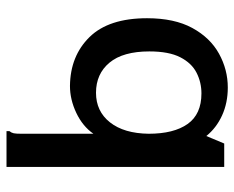

<svg xmlns="http://www.w3.org/2000/svg" viewBox="-85 -624 720 590"><g transform="rotate(-90 275.0 -329.0)"><path d="M301 11Q254 11 215.5 -6.5Q177 -24 152 -55L129 0H57V-669H167V-660Q162 -654 160.5 -647Q159 -640 159 -623V-402Q182 -435 223 -454.5Q264 -474 306 -474Q398 -473 456 -414Q514 -355 514 -237Q514 -153 484 -98Q454 -43 405 -16Q356 11 301 11ZM283 -70Q317 -70 346.5 -85Q376 -100 394 -135Q412 -170 412 -230Q412 -311 377.5 -352.5Q343 -394 285 -394Q228 -394 194 -351Q160 -308 159 -232Q159 -155 189 -112.5Q219 -70 283 -70Z"/></g></svg>

Font: Inconsolata SemiExpanded SemiBold
Style: Regular
Weight: 600
Width: 6
Monospace: yes
Designer: Raph Levien, Cyreal, Brenton Simpson
Foundry: Raph Levien, Cyreal, Google
Version: Version 3.001; ttfautohint (v1.8.2.53-6de2)